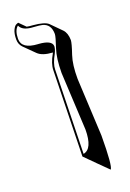

<svg xmlns="http://www.w3.org/2000/svg" viewBox="-164 -611 666 984"><g transform="rotate(-20 169.0 -119.0)"><path d="M147 203.1 158.2 -264.2Q158.7 -299.3 185.1 -345.2Q186 -347.7 187 -349.6Q130.4 -353 106.4 -377L49.8 -433.1Q33.2 -450.7 33.2 -476.1Q33.2 -508.3 42.5 -527.6Q51.8 -546.9 62 -550.3L71.8 -554.2L106 -520Q118.2 -517.1 138.2 -516.1Q200.7 -510.7 220.2 -492.7L276.4 -436Q294.9 -416 295.4 -378.4Q294.9 -361.3 275.4 -304.2Q259.3 -256.3 259.8 -179.2L275.4 134.8Q274.9 300.8 260.3 315.9L203.6 259.8ZM157.2 192.4Q208.5 183.1 209 78.6L192.9 -235.8Q193.4 -316.4 209.5 -364.3Q228.5 -420.4 229 -435.1Q229 -489.3 185.1 -500.5Q170.9 -503.9 137.7 -505.9Q87.4 -508.3 70.8 -531.7Q67.9 -536.6 65.9 -540.5Q43.5 -523.4 43 -476.1Q43 -420.9 130.4 -416Q131.8 -416 132.3 -416Q203.6 -411.1 205.1 -377.9Q204.6 -361.8 193.8 -340.3Q168.5 -295.4 168 -263.7Z"/></g></svg>

Font: Linux Biolinum Shadow O
Style: Bold
Weight: 700
Designer: Philipp H. Poll
Foundry: Philipp H. Poll
Version: Version 0.9.2